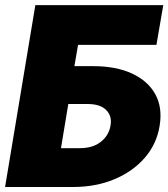

<svg xmlns="http://www.w3.org/2000/svg" viewBox="-31 -748 674 768"><path d="M-10.7 0 110.4 -727.5H622.1L594.7 -568.4H281.2L266.6 -483.4H341.8Q433.6 -483.4 497.6 -453.6Q561.5 -423.8 590.6 -370.4Q619.6 -316.9 607.4 -244.1Q595.7 -171.9 548.1 -116.9Q500.5 -62 426.5 -31Q352.5 0 260.7 0ZM212.9 -155.3H286.1Q339.8 -154.8 372.3 -180.7Q404.8 -206.5 411.1 -246.1Q418 -283.2 393.8 -307.9Q369.6 -332.5 316.4 -332H242.2Z"/></svg>

Font: Inter Tight Black
Style: Italic
Weight: 900
Italic angle: -9.39999°
Designer: Rasmus Andersson
Foundry: rsms
Version: Version 3.004; ttfautohint (v1.8.4.7-5d5b)